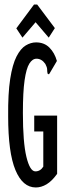

<svg xmlns="http://www.w3.org/2000/svg" viewBox="-20 -817 290 847"><path d="M138 10Q80 10 48 -67Q16 -144 16 -304Q15 -405 25 -469Q35 -533 53 -568Q71 -603 93.5 -616.5Q116 -630 139 -630Q175 -630 198 -607Q221 -584 231 -548L201 -497L196 -489L190 -492Q188 -501 188 -510.5Q188 -520 180 -535Q164 -558 141 -558Q123 -558 109.5 -536.5Q96 -515 88.5 -463Q81 -411 81 -319Q81 -189 96.5 -125Q112 -61 136 -61Q158 -61 171 -82V-237H131V-307H232V-50Q209 -18 185.5 -4Q162 10 138 10ZM79 -651 52 -692 130 -797H144L222 -693L195 -651L137 -719Z"/></svg>

Font: Inconsolata UltraCondensed SemiBold
Style: Regular
Weight: 600
Width: 1
Monospace: yes
Designer: Raph Levien, Cyreal, Brenton Simpson
Foundry: Raph Levien, Cyreal, Google
Version: Version 3.001; ttfautohint (v1.8.2.53-6de2)